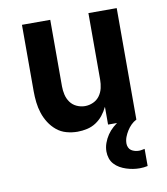

<svg xmlns="http://www.w3.org/2000/svg" viewBox="-83 -590 766 882"><g transform="rotate(-10 300.0 -148.5)"><path d="M246 8Q220 8 194.5 1Q169 -6 149 -22.5Q129 -39 115 -61Q101 -83 93 -107.5Q85 -132 82 -158Q79 -184 79 -210V-520H211V-210Q211 -190 215.5 -170.5Q220 -151 231.5 -135Q243 -119 261.5 -110.5Q280 -102 300 -102Q320 -102 338.5 -110.5Q357 -119 368.5 -135Q380 -151 384.5 -170.5Q389 -190 389 -210V-520H521V0H389V-83Q379 -62 365 -44.5Q351 -27 332 -14.5Q313 -2 290.5 3Q268 8 246 8ZM498 223Q482 223 466.5 220.5Q451 218 435.5 213Q420 208 406 200Q392 192 381 180Q370 168 365 152.5Q360 137 360 121Q360 101 367 81.5Q374 62 385.5 45Q397 28 412.5 14.5Q428 1 445.5 -9.5Q463 -20 482 -27.5Q501 -35 521 -40V0Q507 7 496 18Q485 29 476.5 42.5Q468 56 462.5 70.5Q457 85 457 101Q457 110 461 119Q465 128 472.5 133Q480 138 489.5 140.5Q499 143 508 143Q515 143 522 141.5Q529 140 535 139V219Q526 221 517 222Q508 223 498 223Z"/></g></svg>

Font: Iosevka SS04 XBd Ex
Style: Regular
Weight: 800
Width: 7
Monospace: yes
Designer: Belleve Invis
Foundry: Belleve Invis
Version: Version 19.0.0; ttfautohint (v1.8.4)